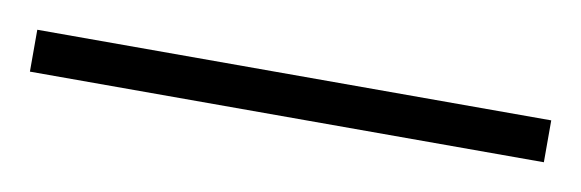

<svg xmlns="http://www.w3.org/2000/svg" viewBox="-25 32 451 149"><g transform="rotate(10 200.5 106.5)"><path d="M403 123H-2V90H403Z"/></g></svg>

Font: Noto Sans Arabic Cond ExtLt
Style: Regular
Weight: 200
Width: 3
Designer: Monotype Design Team, Nadine Chahine, Nizar Qandah and Khaled Hosny
Foundry: Monotype Imaging Inc.
Version: Version 2.012; ttfautohint (v1.8.4.7-5d5b)